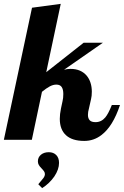

<svg xmlns="http://www.w3.org/2000/svg" viewBox="-58 -720 638 989"><path d="M250 -107.9Q250 -131.8 255.9 -160.2L264.2 -199.2Q268.1 -214.4 268.1 -235.8Q268.1 -259.3 259.8 -271.7Q251.5 -284.2 231.9 -284.2Q215.8 -284.2 198.2 -274.9Q180.7 -265.6 158.2 -247.1L106 0H-38.1L106.9 -680.2L254.9 -700.2L180.2 -348.1L373 -500H472.2L272 -360.8Q289.1 -365.2 305.2 -365.2Q332.5 -365.2 353.3 -356.2Q374 -347.2 388.2 -330.6Q401.4 -314.9 408.2 -293.7Q415 -272.5 415 -248Q415 -225.1 411.1 -210L399.9 -160.2Q395 -144 395 -127.9Q395 -110.8 403.8 -100.8Q412.6 -90.8 434.1 -90.8Q463.9 -90.8 484.4 -115.2Q500 -133.8 518.1 -179.2H560.1Q523.4 -68.4 463.9 -23.9Q424.8 5.9 376 5.9Q314 5.9 282 -23.4Q250 -52.7 250 -107.9ZM139.2 229Q156.2 209.5 165.5 197.3Q173.3 186.5 173.3 176.8Q173.3 168.9 168.9 162.6Q164.6 156.2 155.3 146.5Q146.5 137.7 141.8 129.6Q137.2 121.6 137.2 110.8Q137.2 90.3 152.8 77.1Q168.5 64 193.4 64Q217.3 64 231.7 78.6Q246.1 93.3 246.1 119.1Q246.1 152.3 222.2 188.5Q197.3 224.6 159.2 249Z"/></svg>

Font: Pattaya
Style: Regular
Weight: 400
Designer: Pablo Impallari / Thai characters Designed by Thanarat Vachiruckul and Suppakit Chalermlarp
Foundry: Pablo Impallari
Version: Version 2.001